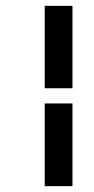

<svg xmlns="http://www.w3.org/2000/svg" viewBox="-20 -690 323 657"><path d="M133 -53V-336H228V-53ZM133 -388V-670H228V-388Z"/></svg>

Font: Junicode VF
Style: Italic
Weight: 400
Italic angle: -11°
Designer: Peter S. Baker
Version: Version 2.209